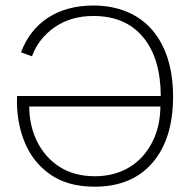

<svg xmlns="http://www.w3.org/2000/svg" viewBox="-20 -684 706 709"><path d="M43 -329.6C40.5 -269.5 49.3 -213.9 69.3 -163.1C89.4 -111.8 121.1 -71.3 164.6 -40.5C208 -9.8 262.7 5.4 329.6 5.4C420.9 5.4 492.2 -23.9 543 -83C593.8 -141.6 619.1 -223.1 619.1 -327.6C619.1 -536.1 510.7 -663.6 324.2 -663.6C191.9 -663.6 98.1 -599.6 57.6 -490.7L98.1 -476.1C113.8 -519.5 141.6 -555.2 181.2 -583C220.7 -610.8 268.6 -625 325.2 -625C403.8 -625 464.8 -599.1 508.3 -546.9C551.8 -494.6 573.2 -421.9 573.7 -329.6ZM572.3 -290.5C571.8 -241.2 562 -197.3 542 -158.7C502.4 -80.6 428.7 -33.2 330.6 -33.2C279.3 -33.2 235.4 -44.9 199.2 -68.4C127 -115.2 88.4 -197.3 87.9 -290.5Z"/></svg>

Font: Estedad ExtraLight
Style: Regular
Weight: 200
Designer: Amin Abedi
Version: Version 7.3